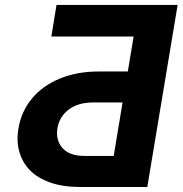

<svg xmlns="http://www.w3.org/2000/svg" viewBox="-20 -744 727 764"><path d="M566.1 0H294.7Q231.2 0 181.3 -17.2Q131.4 -34.4 100.7 -65Q70 -95.5 57.4 -138.5Q44.7 -181.5 53.3 -232.2Q64.3 -300.1 106.9 -351.6Q149.5 -403.1 218 -431.3Q286.6 -459.5 371.8 -459.5H488.6L511.7 -598.7H184.3L204.9 -724.4H686.8ZM432.5 -123.6 467.7 -336.3H350.9Q290.1 -336.3 253 -307.7Q215.9 -279.1 208.5 -233.7Q201 -186.4 228.5 -155Q256 -123.6 316.1 -123.6Z"/></svg>

Font: Karasuma Gothic
Style: Bold Italic
Weight: 700
Italic angle: 9.39998°
Designer: Rasmus Andersson / Ryoko Nishizuka
Foundry: Genbu
Version: Version 1.00